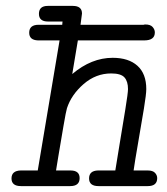

<svg xmlns="http://www.w3.org/2000/svg" viewBox="-20 -631 565 651"><path d="M50 -53H108L182 -494H109Q79 -495 79 -520Q79 -547 111 -547H191L192 -558H143Q112 -558 112 -584Q112 -611 142 -611H227Q258 -611 258 -585Q258 -582 253 -547H467Q469 -548 473 -548Q490 -548 497.5 -539.5Q505 -531 505 -521Q505 -494 469 -494H244L225 -380Q290 -435 362 -435Q416 -435 446 -408Q476 -381 476 -329Q476 -312 468 -263Q460 -214 448.5 -148Q437 -82 433 -53H481Q498 -53 505.5 -45Q513 -37 513 -27Q513 0 481 0H314Q282 0 282 -26Q282 -52 312 -53H371Q374 -73 385 -139Q396 -205 405 -260.5Q414 -316 414 -329Q414 -355 402 -368.5Q390 -382 357 -382Q305 -382 263.5 -346Q222 -310 207 -264Q204 -255 195 -202.5Q186 -150 178 -102Q170 -54 170 -53H219Q250 -53 250 -27Q250 0 218 0H51Q19 0 19 -26Q19 -52 50 -53Z"/></svg>

Font: CMU Typewriter Text
Style: LightOblique
Weight: 200
Italic angle: -9.46001°
Version: Version 0.7.0